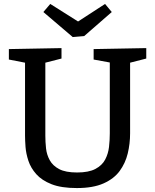

<svg xmlns="http://www.w3.org/2000/svg" viewBox="-20 -944 787 974"><path d="M455 -695 722 -700V-647L640 -626V-268Q640 -215 628 -165.5Q616 -116 587 -76.5Q558 -37 505 -13.5Q452 10 370 10Q291 10 241.5 -9.5Q192 -29 164 -60.5Q136 -92 124 -128.5Q112 -165 109.5 -198.5Q107 -232 107 -256V-626L25 -642V-695L292 -700V-647L210 -626V-256Q210 -224 213.5 -191.5Q217 -159 232.5 -131Q248 -103 280.5 -86Q313 -69 371 -69Q430 -69 464 -87Q498 -105 513.5 -134.5Q529 -164 533 -198.5Q537 -233 537 -268V-627L455 -642ZM513 -924 547 -883 407 -761 349 -756 200 -883 235 -924 376 -835Z"/></svg>

Font: Bitter Medium
Style: Regular
Weight: 500
Designer: Sol Matas, and Bitter project Authors
Foundry: Sol Matas
Version: Version 2.001